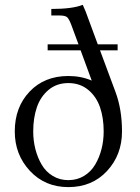

<svg xmlns="http://www.w3.org/2000/svg" viewBox="-20 -766 579 793"><path d="M41 -223.1Q41 -323.2 102.3 -387.7Q163.6 -452.1 262.2 -452.1Q315.4 -452.1 358.9 -433.1L313 -558.1H176.8V-583H304.2L274.9 -662.1Q265.6 -687 257.6 -694.6Q249.5 -702.1 225.1 -702.1H191.9V-729Q279.8 -729 321.8 -746.1L334 -717.8L383.8 -583H465.8V-558.1H393.1L457 -386.2Q483.9 -314 483.9 -223.1Q483.9 -126.5 422.1 -59.8Q360.4 6.8 262.2 6.8Q166 6.8 103.5 -60.3Q41 -127.4 41 -223.1ZM117.2 -223.1Q117.2 -185.1 126.2 -149.9Q135.3 -114.7 152.3 -85.7Q169.4 -56.6 198 -39.3Q226.6 -22 262.2 -22Q298.3 -22 326.9 -39.3Q355.5 -56.6 372.8 -85.7Q390.1 -114.7 399.2 -149.9Q408.2 -185.1 408.2 -223.1Q408.2 -278.8 393.1 -323Q377.9 -367.2 344.2 -395Q310.5 -422.9 262.2 -422.9Q214.4 -422.9 180.9 -395Q147.5 -367.2 132.3 -323Q117.2 -278.8 117.2 -223.1Z"/></svg>

Font: Dihjauti S
Style: Regular
Weight: 400
Designer: T. Christopher White
Version: Version 3.0.0